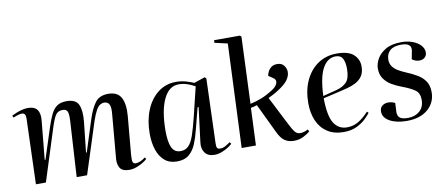

<svg xmlns="http://www.w3.org/2000/svg" viewBox="-69 -1040 3080 1327"><g transform="rotate(-10 1471.5 -376.5)"><path d="M402 -386Q405 -431 398.5 -452.5Q392 -474 363 -474Q330 -474 314 -449.5Q298 -425 278 -362L163 0H93L108 -459Q109 -498 82 -498Q73 -498 59 -494.5Q45 -491 21 -481L14 -495Q25 -501 44 -509Q63 -517 85.5 -523Q108 -529 129 -529Q176 -529 195 -502Q214 -475 208 -423L182 -156L187 -155L258 -374Q275 -426 292 -460.5Q309 -495 334 -512Q359 -529 401 -529Q466 -529 484.5 -486.5Q503 -444 495 -367L472 -156L477 -155L548 -377Q573 -454 603 -491.5Q633 -529 693 -529Q758 -529 782.5 -484Q807 -439 800 -354L776 -86Q773 -47 778 -35Q783 -23 799 -23Q813 -23 830 -30Q847 -37 866 -52L874 -40Q863 -29 842 -16.5Q821 -4 796.5 5Q772 14 748 14Q698 14 682 -12.5Q666 -39 669 -76L696 -386Q701 -436 690 -455Q679 -474 655 -474Q640 -474 626 -465.5Q612 -457 598 -432.5Q584 -408 568 -361L452 0H379Z M1365 -64Q1364 -41 1369 -31.5Q1374 -22 1391 -22Q1410 -22 1428.5 -32.5Q1447 -43 1462 -54L1471 -41Q1461 -31 1440.5 -18Q1420 -5 1395 4.5Q1370 14 1345 14Q1299 14 1277.5 -15.5Q1256 -45 1263 -91L1293 -330L1286 -331L1247 -180Q1234 -127 1216 -83Q1198 -39 1166.5 -12.5Q1135 14 1083 14Q1028 14 994 -16Q960 -46 944 -96Q928 -146 928 -206Q928 -299 957.5 -371.5Q987 -444 1041.5 -486.5Q1096 -529 1169 -529Q1207 -529 1240 -519Q1273 -509 1293 -500L1370 -526L1380 -516ZM1118 -52Q1152 -52 1174 -74Q1196 -96 1212.5 -144Q1229 -192 1248 -269L1298 -475Q1268 -492 1240 -500.5Q1212 -509 1183 -509Q1116 -509 1078 -430Q1040 -351 1039 -209Q1039 -128 1057.5 -90Q1076 -52 1118 -52Z M1568 -728 1477 -749 1479 -767H1660L1669 -758L1650 -290Q1692 -299 1730 -314Q1768 -329 1807 -354Q1843 -376 1850.5 -400.5Q1858 -425 1833 -440L1804 -459Q1810 -491 1829 -510Q1848 -529 1878 -529Q1911 -529 1926.5 -507.5Q1942 -486 1942 -463Q1942 -435 1922 -407Q1902 -379 1853 -348Q1835 -336 1817 -326.5Q1799 -317 1780 -308L1882 -108Q1903 -66 1917.5 -48.5Q1932 -31 1953 -31Q1981 -31 2008 -47L2017 -33Q2002 -18 1971 -2Q1940 14 1903 14Q1864 14 1837.5 -4.5Q1811 -23 1790 -68L1692 -273Q1681 -270 1670 -267Q1659 -264 1648 -262L1637 0H1537Z M2297 -529Q2378 -529 2414.5 -495.5Q2451 -462 2451 -413Q2451 -370 2433.5 -344.5Q2416 -319 2388 -304Q2360 -289 2326.5 -280.5Q2293 -272 2263 -265L2155 -240Q2156 -116 2188 -65Q2220 -14 2280 -14Q2324 -14 2360 -35.5Q2396 -57 2433 -97L2443 -87Q2432 -72 2407.5 -48Q2383 -24 2344.5 -5Q2306 14 2252 14Q2184 14 2137.5 -16.5Q2091 -47 2067.5 -101Q2044 -155 2044 -225Q2044 -314 2075.5 -382.5Q2107 -451 2164 -490Q2221 -529 2297 -529ZM2349 -413Q2349 -459 2335 -485Q2321 -511 2286 -511Q2228 -511 2194 -448.5Q2160 -386 2155 -256L2249 -280Q2299 -293 2324 -320.5Q2349 -348 2349 -413Z M2706 -5Q2755 -5 2787.5 -33Q2820 -61 2820 -113Q2820 -160 2789.5 -181.5Q2759 -203 2703 -224Q2667 -237 2634 -256Q2601 -275 2580 -304.5Q2559 -334 2559 -377Q2559 -410 2578.5 -445Q2598 -480 2640 -504.5Q2682 -529 2751 -529Q2793 -529 2828 -516Q2863 -503 2884 -480.5Q2905 -458 2905 -430Q2905 -409 2890.5 -395.5Q2876 -382 2853 -382Q2836 -382 2822.5 -387.5Q2809 -393 2801 -400L2812 -457Q2822 -512 2746 -512Q2692 -512 2666.5 -488Q2641 -464 2641 -425Q2641 -396 2656 -376Q2671 -356 2694.5 -342.5Q2718 -329 2744 -318Q2788 -300 2822.5 -279.5Q2857 -259 2877 -229Q2897 -199 2897 -152Q2897 -80 2843 -33Q2789 14 2695 14Q2621 14 2575 -12Q2529 -38 2529 -80Q2529 -107 2546.5 -120.5Q2564 -134 2588 -134Q2615 -134 2636 -122L2633 -59Q2633 -30 2650 -17.5Q2667 -5 2706 -5Z"/></g></svg>

Font: Literata 72pt Medium
Style: Italic
Weight: 500
Italic angle: -2°
Designer: Latin by Veronika Burian and Jose Scaglione. Greek by Irene Vlachou. Cyrillic by Vera Evstafieva
Foundry: TypeTogether
Version: Version 3.002